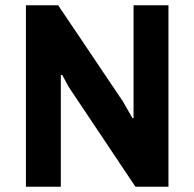

<svg xmlns="http://www.w3.org/2000/svg" viewBox="-20 -706 735 726"><path d="M78 0V-686H200L445 -322L481 -259L485 -260V-686H617V0H492L240 -377L215 -423L210 -422V0Z"/></svg>

Font: Chivo Medium SemiBold
Style: Regular
Weight: 600
Version: Version 2.002